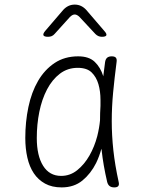

<svg xmlns="http://www.w3.org/2000/svg" viewBox="-20 -805 640 835"><path d="M248 10Q206 10 176 -6.5Q146 -23 127 -51.5Q108 -80 99 -119.5Q90 -159 90 -205Q90 -275 103.5 -339.5Q117 -404 145.5 -453Q174 -502 217.5 -531Q261 -560 320 -560Q367 -560 392 -536Q417 -512 429 -474V-472Q433 -503 437 -535Q439 -548 446 -554Q453 -560 466 -560Q479 -560 484 -554Q489 -548 487 -535Q478 -466 472 -403Q466 -340 466 -278Q466 -216 473 -151.5Q480 -87 496 -14Q499 -2 494.5 4Q490 10 477 10Q464 10 456.5 4Q449 -2 446 -14Q429 -87 422 -152Q422 -155 421 -158Q412 -125 398 -96Q375 -50 338.5 -20Q302 10 248 10ZM246 -40Q285 -40 316 -65Q347 -90 369 -128.5Q391 -167 403 -213Q412 -249 415 -282Q415 -313 417 -345V-371Q417 -408 408 -439Q399 -470 378.5 -490Q358 -510 318 -510Q274 -510 240.5 -484.5Q207 -459 184.5 -416Q162 -373 151 -318.5Q140 -264 140 -205Q140 -128 167.5 -84Q195 -40 246 -40ZM189 -645Q172 -645 169 -651.5Q166 -658 177 -671L255 -762Q265 -773 277.5 -779Q290 -785 305 -785Q320 -785 332.5 -779Q345 -773 355 -762L434 -670Q445 -658 442.5 -651.5Q440 -645 423 -645Q415 -645 408 -648Q401 -651 395 -657L326 -731Q315 -742 305 -742Q295 -742 284 -731L218 -658Q212 -651 205 -648Q198 -645 189 -645Z"/></svg>

Font: Maple Mono NL Thin
Style: Regular
Weight: 250
Monospace: yes
Designer: subframe7536
Version: Version 7.000